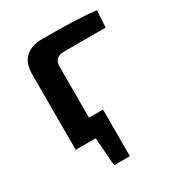

<svg xmlns="http://www.w3.org/2000/svg" viewBox="-155 -597 782 843"><g transform="rotate(-30 235.5 -176.0)"><path d="M238 -399Q212 -399 200 -387Q188 -375 188 -348V-93H259V143H179L168 0H67V-381Q67 -495 186 -495Q374 -495 454 -484L449 -399Z"/></g></svg>

Font: Exo 2 Semi Bold
Style: Regular
Weight: 600
Designer: Natanael Gama
Version: Version 1.001;PS 001.001;hotconv 1.0.88;makeotf.lib2.5.64775